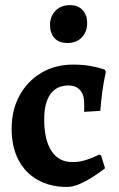

<svg xmlns="http://www.w3.org/2000/svg" viewBox="-20 -729 471 761"><path d="M245.9 12Q178.4 12 128.9 -16.2Q79.4 -44.4 52.8 -95.9Q26.1 -147.4 26.1 -218.5Q26.1 -292.7 57.3 -350Q88.4 -407.3 143.4 -440.1Q198.4 -473 269.3 -473Q306.7 -473 335 -468.1Q363.3 -463.1 379.5 -457.9Q395.7 -452.7 395.7 -452.7L399.6 -443.9Q399.6 -443.9 395.1 -422.7Q390.6 -401.5 385.6 -366.4Q380.6 -331.3 377.7 -289.6L313.7 -285.7V-319Q313.7 -353.7 297.3 -371.9Q280.9 -390.2 250.7 -390.2Q204.6 -390.2 179.9 -355.9Q155.2 -321.6 155.2 -256.5Q155.2 -174.5 184.1 -130.5Q212.9 -86.6 266.4 -86.6Q294 -86.6 318.4 -94.2Q342.8 -101.8 357.7 -109.1Q372.7 -116.4 372.7 -116.4L380.5 -113.1L396.4 -62.2Q396.4 -62.2 381.8 -51.1Q367.1 -40 343.7 -25.1Q320.4 -10.3 294.2 0.9Q268 12 245.9 12ZM247.6 -558.5Q213.1 -558.5 195.7 -578.4Q178.3 -598.2 178.3 -629.4Q178.3 -664.2 200 -686.5Q221.7 -708.7 256.7 -708.7Q289.7 -708.7 307.6 -688.9Q325.5 -669.1 325.5 -637.8Q325.5 -603 304.3 -580.8Q283 -558.5 247.6 -558.5Z"/></svg>

Font: Alegreya
Style: Regular
Weight: 400
Designer: Juan Pablo del Peral
Foundry: Huerta Tipografica
Version: Version 2.009